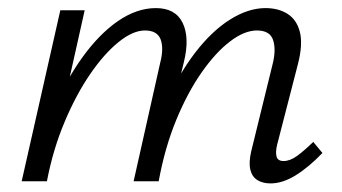

<svg xmlns="http://www.w3.org/2000/svg" viewBox="-20 -439 828 465"><path d="M635.1 5.2Q616.1 5.2 603.1 -3Q590.2 -11.2 586.2 -28.4Q582.2 -45.6 588.4 -72.5L640.4 -284.3Q649 -318.8 641.4 -342Q633.7 -365.2 602.2 -365.2Q571.9 -365.2 537.1 -338.6Q502.3 -312.1 468.4 -263.7Q434.5 -215.4 406.8 -148.4Q379.2 -81.4 364.3 0H320.5Q342.9 -100.7 377 -179Q411.1 -257.2 452 -310.6Q493 -364.1 537.2 -391.7Q581.4 -419.4 622.9 -419.4Q654.5 -419.4 676.6 -405.3Q698.7 -391.2 706.3 -361.4Q713.8 -331.5 701.6 -284L651.3 -89Q646.8 -70.5 649.8 -59.8Q652.7 -49 666.7 -49Q682.5 -49 699.5 -61.4Q716.5 -73.8 738.7 -95.3L760.9 -68.5Q727.4 -33.7 695.9 -14.3Q664.4 5.2 635.1 5.2ZM32.5 0 126.1 -414.2H185.1L92.5 0ZM53.6 0Q73.6 -90.2 106.1 -166.6Q138.5 -243.1 179.3 -299.8Q220.1 -356.5 265.7 -388Q311.4 -419.4 357.6 -419.4Q404.9 -419.4 422.4 -383.5Q439.8 -347.5 425.3 -288.5L355 0H303.6L368 -287Q377.1 -322 369 -343.6Q360.8 -365.2 331 -365.2Q301.9 -365.2 267 -337Q232.2 -308.9 198.1 -259.2Q164.1 -209.5 136.2 -143.1Q108.3 -76.8 93.6 0Z"/></svg>

Font: Ysabeau
Style: Bold Italic
Weight: 700
Italic angle: -12°
Designer: Christian Thalmann (Catharsis Fonts)
Version: Version 2.002